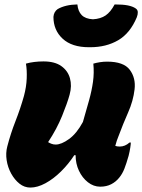

<svg xmlns="http://www.w3.org/2000/svg" viewBox="-20 -833 642 866"><path d="M97 -546Q114 -551 134.5 -553.5Q155 -556 176 -556Q227 -556 256.5 -535Q286 -514 295.5 -480Q305 -446 294 -406Q284 -369 260 -310Q236 -251 197 -192Q203 -188 212 -184.5Q221 -181 231 -181Q257 -181 291.5 -206Q326 -231 354 -283Q370 -338 382 -381.5Q394 -425 399.5 -464.5Q405 -504 401 -546Q415 -550 431 -552.5Q447 -555 463 -555Q538 -555 565.5 -518Q593 -481 587 -430Q581 -378 558 -326Q535 -274 515 -220Q506 -199 500 -175Q508 -172 520 -172Q544 -172 564 -190H570Q570 -183 567.5 -166.5Q565 -150 560 -130Q550 -95 541 -72Q532 -49 518 -32Q503 -13 481.5 -2Q460 9 432 9Q402 9 376.5 -11Q351 -31 336 -63Q321 -95 321 -133H315Q289 -93 255 -59.5Q221 -26 185 -6.5Q149 13 117 13Q90 13 68 -4.5Q46 -22 30.5 -50Q15 -78 10 -110.5Q5 -143 13 -173Q28 -231 50 -287Q72 -343 88 -400Q99 -441 100.5 -479Q102 -517 97 -546ZM399 -746Q434 -748 456.5 -763.5Q479 -779 497 -813Q535 -813 557 -808.5Q579 -804 592 -795Q601 -789 601.5 -778.5Q602 -768 597 -755Q567 -683 513 -651.5Q459 -620 387 -620H381Q304 -620 262.5 -658.5Q221 -697 221 -757Q223 -780 240 -792Q275 -812 329 -813Q332 -782 348.5 -765Q365 -748 399 -746Z"/></svg>

Font: Recursive Mn Csl St Blk
Style: Italic
Weight: 900
Italic angle: -15°
Monospace: yes
Version: Version 1.079;hotconv 1.0.112;makeotfexe 2.5.65598; ttfautoh